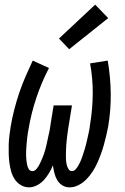

<svg xmlns="http://www.w3.org/2000/svg" viewBox="-20 -799 540 827"><path d="M105 8Q86 8 69.5 -2Q53 -12 43 -27.5Q33 -43 28 -61Q23 -79 20.5 -98Q18 -117 17.5 -136.5Q17 -156 17.5 -175.5Q18 -195 20.5 -215Q23 -235 26 -254Q32 -290 41.5 -327Q51 -364 63 -399.5Q75 -435 90 -469.5Q105 -504 121 -538L191 -506Q159 -445 136.5 -377.5Q114 -310 103 -243Q101 -233 99.5 -223.5Q98 -214 97 -204Q96 -194 95 -184Q94 -174 93.5 -164.5Q93 -155 92.5 -145Q92 -135 92.5 -125.5Q93 -116 94 -106.5Q95 -97 97 -88Q99 -79 104 -70.5Q109 -62 119 -62Q129 -62 136 -70Q143 -78 147.5 -86Q152 -94 156 -103Q160 -112 163.5 -120.5Q167 -129 170 -138Q173 -147 175.5 -156Q178 -165 180 -174Q182 -183 184 -192.5Q186 -202 188 -211Q190 -220 192 -229Q194 -238 195.5 -247Q197 -256 198 -265L211 -345H290L277 -265Q275 -256 274 -247Q273 -238 271.5 -229Q270 -220 269 -210.5Q268 -201 267 -192Q266 -183 265.5 -174Q265 -165 264.5 -156Q264 -147 264 -138Q264 -129 264 -120Q264 -111 265 -102.5Q266 -94 268.5 -85.5Q271 -77 276 -69.5Q281 -62 290 -62Q299 -62 306 -70Q313 -78 317.5 -86Q322 -94 326 -102.5Q330 -111 333 -120Q336 -129 339 -138Q342 -147 344.5 -155.5Q347 -164 349.5 -173Q352 -182 354 -191Q356 -200 358 -209Q360 -218 362 -227Q364 -236 365.5 -245Q367 -254 368 -263Q379 -330 379.5 -395.5Q380 -461 368 -526L444 -538Q456 -468 457 -397Q458 -326 446 -254Q442 -234 437.5 -214.5Q433 -195 427.5 -175.5Q422 -156 415 -136.5Q408 -117 399.5 -98Q391 -79 379.5 -61Q368 -43 353 -27.5Q338 -12 319 -2Q300 8 280 8Q262 8 248 -1Q234 -10 226 -24Q218 -38 214 -54.5Q210 -71 208 -87Q201 -70 191.5 -54Q182 -38 169.5 -24Q157 -10 139.5 -1Q122 8 105 8ZM278 -587 234 -633 390 -779 446 -721Z"/></svg>

Font: Iosevka Curly Slab Oblique
Style: Regular
Weight: 400
Italic angle: -9°
Monospace: yes
Designer: Belleve Invis
Foundry: Belleve Invis
Version: Version 11.1.0; ttfautohint (v1.8.3)